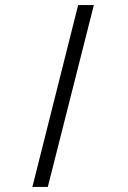

<svg xmlns="http://www.w3.org/2000/svg" viewBox="-20 -762 507 759"><path d="M289 -742H351L169 -23H108Z"/></svg>

Font: Halant
Style: Regular
Weight: 400
Designer: Hitesh Malaviya (Devanagari), Satya Rajpurohit (Latin)
Foundry: Indian Type Foundry
Version: Version 1.100;PS 1.0;hotconv 1.0.78;makeotf.lib2.5.61930; tt